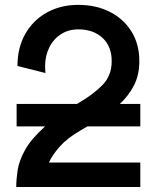

<svg xmlns="http://www.w3.org/2000/svg" viewBox="-20 -753 640 773"><path d="M45.4 0Q45.4 -30.3 51 -67.9Q56.6 -105.5 81.1 -149.7Q105.5 -193.8 161.6 -244.1H46.9V-334.5H290Q292.5 -335.9 295.4 -337.9Q354.5 -372.1 392.1 -410.2Q429.7 -448.2 429.7 -506.8Q429.7 -566.4 392.6 -600.6Q355.5 -634.8 295.4 -634.8Q254.9 -634.8 224.6 -614.7Q194.3 -594.7 178 -561Q161.6 -527.3 161.6 -487.3Q161.6 -478 162.1 -471.2Q162.6 -464.4 163.1 -459L50.3 -487.3Q50.3 -561.5 82 -616.9Q113.8 -672.4 169.2 -702.9Q224.6 -733.4 295.4 -733.4Q366.7 -733.4 422.1 -705.3Q477.5 -677.2 509.3 -626.2Q541 -575.2 541 -506.8Q541 -451.2 519.5 -409.4Q498 -367.7 462.4 -334.5H544.9V-244.1H332Q325.2 -240.2 318.6 -236.3Q312 -232.4 305.2 -228.5Q251 -197.3 220.9 -163.3Q190.9 -129.4 176.8 -98.6H544.9V0Z"/></svg>

Font: Giphurs Medium
Style: Regular
Weight: 500
Version: Version 0.920; ttfautohint (v1.8.4.7-5d5b)